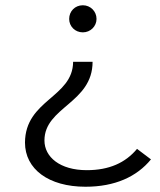

<svg xmlns="http://www.w3.org/2000/svg" viewBox="-20 -550 607 730"><path d="M295 -427C324 -427 347 -450 347 -478C347 -507 324 -530 295 -530C265 -530 243 -507 243 -478C243 -450 265 -427 295 -427ZM305 160C417 160 500 122 554 56L501 16C457 69 395 97 310 97C208 97 149 47 149 -16C149 -143 332 -158 332 -315H258C257 -179 76 -171 75 -8C75 93 165 160 305 160Z"/></svg>

Font: Talent
Style: Regular
Weight: 400
Designer: Mike Powis
Version: Version 1.001;hotconv 1.0.109;makeotfexe 2.5.65596